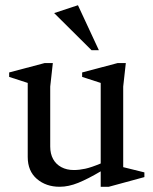

<svg xmlns="http://www.w3.org/2000/svg" viewBox="-20 -702 583 734"><path d="M208 12Q156 12 121 -18Q86 -48 86 -102V-385L15 -408V-425L151 -461H182L172 -371V-142Q172 -114 183 -94Q194 -74 214.5 -63Q235 -52 262 -52Q283 -52 306 -57Q329 -62 365 -77V-385L294 -408V-425L430 -461H461L451 -371V-63L532 -43V-25L396 12H365V-47Q316 -18 279 -3Q242 12 208 12ZM330 -510 187 -652 278 -682 358 -510Z"/></svg>

Font: Ancizar Serif Light
Style: Regular
Weight: 400
Version: Version 8.100